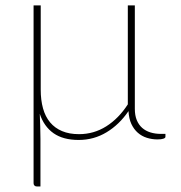

<svg xmlns="http://www.w3.org/2000/svg" viewBox="-20 -513 670 712"><path d="M593.5 -16.5V-5.5Q593.5 -1.5 586.2 1.2Q579 4 564 4Q543.5 4 524.5 -2Q505.5 -8 491 -20.8Q476.5 -33.5 467.2 -53.2Q458 -73 456.5 -101Q422.5 -51 375.2 -22.5Q328 6 272 6Q214 6 178.5 -19Q143 -44 127.5 -91Q128.5 -68 129.2 -43.2Q130 -18.5 130 2V178.5H117Q111 178.5 107.8 175.2Q104.5 172 104.5 166.5V-493H131V-180.5Q131 -142 139.5 -111.2Q148 -80.5 165.8 -59.2Q183.5 -38 210.2 -26.8Q237 -15.5 273 -15.5Q328 -15.5 374 -44.5Q420 -73.5 454 -126V-493H480V-109.5Q480 -85 487.2 -67.5Q494.5 -50 507.2 -38.8Q520 -27.5 537.8 -22Q555.5 -16.5 576.5 -16.5Z"/></svg>

Font: Lato 2
Style: Regular
Weight: 200
Designer: Lukasz Dziedzic with Adam Twardoch and Botio Nikoltchev
Foundry: tyPoland Lukasz Dziedzic
Version: Version 2.015; 2015-08-06; http://www.latofonts.com/